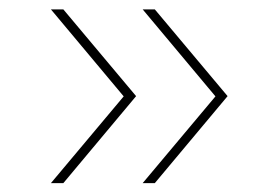

<svg xmlns="http://www.w3.org/2000/svg" viewBox="-20 -451 564 416"><path d="M117.2 -54.2H90.3L248 -242.2L90.3 -430.7H117.2L274.9 -242.7ZM315.4 -54.2H289.1L446.8 -242.2L289.1 -430.7H315.4L473.1 -242.7Z"/></svg>

Font: Kumbh Sans Thin
Style: Regular
Weight: 250
Version: Version 1.004